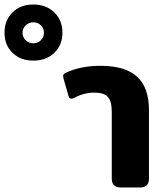

<svg xmlns="http://www.w3.org/2000/svg" viewBox="-275 -832 733 852"><path d="M-255 -687Q-255 -742 -219.5 -777Q-184 -812 -127 -812Q-70 -812 -34 -777Q2 -742 2 -687Q2 -632 -34 -597.5Q-70 -563 -127 -563Q-184 -563 -219.5 -597.5Q-255 -632 -255 -687ZM-80 -687Q-80 -706 -93.5 -719.5Q-107 -733 -127 -733Q-147 -733 -161 -719.5Q-175 -706 -175 -687Q-175 -667 -161 -653.5Q-147 -640 -127 -640Q-107 -640 -93.5 -653.5Q-80 -667 -80 -687ZM221 -39V-335Q221 -382 204 -401.5Q187 -421 144 -421Q98 -421 57 -399Q47 -394 42 -394Q32 -394 29 -406L7 -483L5 -495Q5 -504 17 -509Q82 -540 171 -540Q280 -540 333 -492Q386 -444 386 -344V-39Q386 0 346 0H261Q221 0 221 -39Z"/></svg>

Font: Mitr Medium
Style: Regular
Weight: 500
Designer: Thanarat Vachiruckul
Foundry: Cadson Demak
Version: Version 1.003